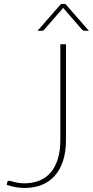

<svg xmlns="http://www.w3.org/2000/svg" viewBox="-20 -922 460 950"><path d="M306.5 -230Q306.5 -171 292 -126.5Q277.5 -82 250.8 -52Q224 -22 186.2 -7Q148.5 8 102.5 8Q60 8 13.5 -7Q14 -10 14.5 -13.2Q15 -16.5 15.5 -20Q16.5 -22.5 17.8 -25Q19 -27.5 24.5 -27.5Q29 -27.5 35.5 -25.5Q42 -23.5 51 -21.2Q60 -19 72 -17Q84 -15 100.5 -15Q141.5 -15 174.5 -28.2Q207.5 -41.5 230.5 -68.2Q253.5 -95 266 -135.2Q278.5 -175.5 278.5 -229.5V-703H306.5ZM420 -769.5H400Q397 -769.5 393.2 -770.5Q389.5 -771.5 386 -775.5L295 -880Q293 -881.5 292.5 -884Q291.5 -881.5 290 -880L199 -775.5Q195.5 -771.5 191.8 -770.5Q188 -769.5 185 -769.5H165.5L282 -902.5H303.5Z"/></svg>

Font: Lato ExtraLight
Style: Regular
Weight: 275
Designer: Lukasz Dziedzic with Adam Twardoch and Botio Nikoltchev
Foundry: tyPoland Lukasz Dziedzic
Version: Version 2.015; 2015-08-06; http://www.latofonts.com/